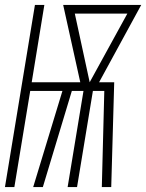

<svg xmlns="http://www.w3.org/2000/svg" viewBox="-34 -755 590 775"><path d="M-14 0 107 -735H145L94 -423H290L221 -735H536L366 -423H427L415 0H377L387 -388H341L277 0H239L303 -388H256L139 0H100L218 -388H88L24 0ZM328 -423 480 -700H268Z"/></svg>

Font: Iosevka Term Curly Extralight
Style: Italic
Weight: 200
Italic angle: -9°
Designer: Belleve Invis
Foundry: Belleve Invis
Version: Version 32.3.0